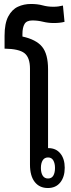

<svg xmlns="http://www.w3.org/2000/svg" viewBox="-20 -939 360 967"><path d="M297 -911 305 -829Q282 -823 251 -823Q223 -823 196.5 -829.5Q170 -836 143 -836Q114 -836 103.5 -818Q93 -800 93 -768V-755Q162 -740 192 -703.5Q222 -667 222 -590V-193H224Q262 -193 284 -166Q306 -139 306 -94Q306 -48 283.5 -20Q261 8 221 8Q179 8 155 -22.5Q131 -53 131 -110V-593Q131 -649 103.5 -671Q76 -693 3 -694V-759Q3 -821 21.5 -856Q40 -891 70 -905Q100 -919 136 -919Q169 -919 194.5 -912Q220 -905 248 -905Q263 -905 273.5 -906.5Q284 -908 297 -911ZM222 -146Q204 -146 195 -131.5Q186 -117 186 -93Q186 -69 195 -54.5Q204 -40 222 -40Q240 -40 248.5 -54.5Q257 -69 257 -93Q257 -116 248.5 -131Q240 -146 222 -146Z"/></svg>

Font: Noto Sans Thai Looped ExtraCondensed Medium
Style: Regular
Weight: 500
Width: 2
Designer: Sasikarn Vongin, Ben Mitchell
Foundry: The Fontpad Ltd
Version: Version 1.001; ttfautohint (v1.8.4.7-5d5b)